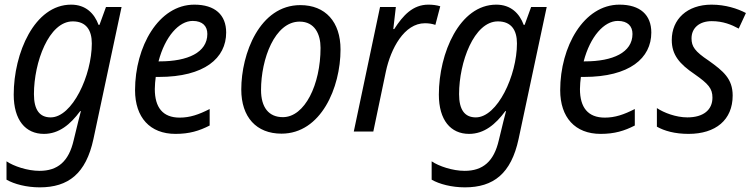

<svg xmlns="http://www.w3.org/2000/svg" viewBox="-20 -566 3236 826"><path d="M151 240C274 240 350 181 382 32L503 -536H436L408 -459H404C386 -508 349 -546 286 -546C128 -546 39 -337 39 -159C39 -49 90 10 169 10C234 10 283 -31 325 -88H328C321 -62 312 -25 306 0L297 37C276 129 228 169 150 169C98 169 39 149 8 128V207C41 226 94 240 151 240ZM198 -61C150 -61 126 -94 126 -161C126 -298 190 -474 293 -474C351 -474 375 -436 375 -379C375 -242 291 -61 198 -61Z M735 10C795 10 837 -3 882 -26V-97C835 -73 797 -60 753 -60C680 -60 646 -104 646 -183C646 -200 648 -219 650 -235H663C860 -235 953 -316 953 -426C953 -502 905 -546 816 -546C662 -546 561 -365 561 -178C561 -61 625 10 735 10ZM668 -302H662C690 -409 750 -476 809 -476C852 -476 872 -453 872 -420C872 -340 787 -302 668 -302Z M1191 9C1361 9 1445 -189 1445 -353C1445 -472 1380 -544 1272 -544C1097 -544 1018 -335 1018 -181C1018 -62 1083 9 1191 9ZM1197 -62C1136 -62 1103 -104 1103 -179C1103 -312 1162 -473 1269 -473C1334 -473 1359 -419 1359 -360C1359 -202 1291 -62 1197 -62Z M1502 0H1586L1640 -258C1661 -357 1719 -466 1808 -466C1824 -466 1838 -464 1853 -459L1874 -539C1858 -544 1840 -546 1823 -546C1756 -546 1714 -500 1676 -441H1672L1683 -536H1615Z M1980 240C2103 240 2179 181 2211 32L2332 -536H2265L2237 -459H2233C2215 -508 2178 -546 2115 -546C1957 -546 1868 -337 1868 -159C1868 -49 1919 10 1998 10C2063 10 2112 -31 2154 -88H2157C2150 -62 2141 -25 2135 0L2126 37C2105 129 2057 169 1979 169C1927 169 1868 149 1837 128V207C1870 226 1923 240 1980 240ZM2027 -61C1979 -61 1955 -94 1955 -161C1955 -298 2019 -474 2122 -474C2180 -474 2204 -436 2204 -379C2204 -242 2120 -61 2027 -61Z M2564 10C2624 10 2666 -3 2711 -26V-97C2664 -73 2626 -60 2582 -60C2509 -60 2475 -104 2475 -183C2475 -200 2477 -219 2479 -235H2492C2689 -235 2782 -316 2782 -426C2782 -502 2734 -546 2645 -546C2491 -546 2390 -365 2390 -178C2390 -61 2454 10 2564 10ZM2497 -302H2491C2519 -409 2579 -476 2638 -476C2681 -476 2701 -453 2701 -420C2701 -340 2616 -302 2497 -302Z M2942 10C3059 10 3132 -50 3132 -155C3132 -227 3092 -260 3029 -305C2969 -345 2955 -366 2955 -401C2955 -445 2988 -475 3042 -475C3090 -475 3127 -460 3158 -443L3189 -510C3153 -529 3101 -546 3041 -546C2936 -546 2870 -483 2870 -394C2870 -330 2903 -291 2968 -247C3028 -205 3045 -185 3045 -146C3045 -94 3007 -61 2937 -61C2888 -61 2836 -81 2806 -101V-21C2838 -3 2883 10 2942 10Z"/></svg>

Font: Noto Sans SemiCondensed
Style: Italic
Weight: 400
Width: 4
Italic angle: -12°
Designer: Monotype Design Team
Foundry: Monotype Imaging Inc.
Version: Version 2.013